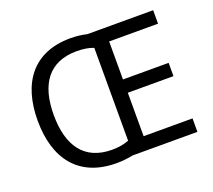

<svg xmlns="http://www.w3.org/2000/svg" viewBox="-123 -887 1175 1059"><g transform="rotate(-20 464.0 -357.5)"><path d="M386 -725C167 -725 61 -580 61 -359C61 -137 168 10 391 10C425 10 458 6 488 0H868V-79H581V-334H849V-412H581V-635H868V-714H482C453 -721 420 -725 386 -725ZM394 -646C431 -646 464 -641 492 -630V-85C465 -74 430 -68 393 -68C230 -68 155 -178 155 -358C155 -538 230 -646 394 -646Z"/></g></svg>

Font: Noto Sans Runic
Style: Regular
Weight: 400
Designer: Monotype Design Team
Foundry: Monotype Imaging Inc.
Version: Version 2.002